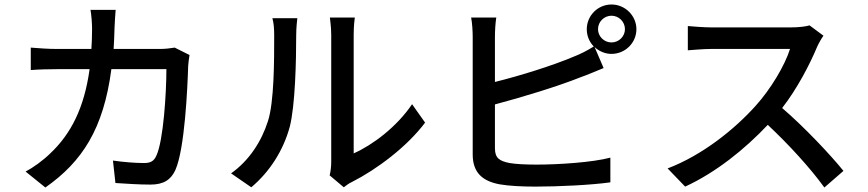

<svg xmlns="http://www.w3.org/2000/svg" viewBox="-20 -802 3864 855"><path d="M94 -38 182 33C346 -82 441 -228 476 -494H721C721 -391 708 -175 676 -108C665 -84 650 -76 621 -76C582 -76 532 -80 483 -87L494 13C542 16 598 20 650 20C708 20 741 -1 761 -45C803 -139 815 -412 818 -509C819 -521 821 -541 824 -557L758 -590C739 -587 717 -584 692 -584H486C488 -614 489 -645 490 -678C491 -701 493 -736 495 -758H383C387 -736 390 -697 390 -675C390 -643 389 -613 387 -584H233C196 -584 153 -587 117 -590V-490C153 -493 198 -494 233 -494H379C355 -321 296 -206 204 -119C170 -86 128 -56 94 -38Z M1099 32C1181 -37 1241 -131 1270 -236C1295 -332 1299 -535 1299 -644C1299 -678 1303 -713 1304 -721H1193C1199 -699 1201 -676 1201 -643C1201 -533 1201 -347 1173 -262C1145 -174 1091 -88 1009 -30ZM1511 32C1522 24 1532 15 1548 8C1658 -48 1792 -148 1873 -256L1815 -338C1747 -237 1639 -156 1555 -119V-647C1555 -686 1559 -718 1560 -724H1449C1449 -718 1455 -686 1455 -647V-81C1455 -59 1452 -37 1448 -21Z M2078 -724C2083 -699 2085 -660 2085 -638V-114C2085 -33 2129 5 2206 19C2247 26 2304 29 2363 29C2468 29 2612 22 2698 10V-100C2619 -79 2469 -69 2369 -69C2323 -69 2278 -71 2249 -76C2205 -85 2184 -97 2184 -142V-337C2305 -369 2466 -418 2568 -459C2598 -469 2637 -487 2668 -499L2628 -592C2648 -574 2674 -562 2703 -562C2764 -562 2814 -611 2814 -672C2814 -732 2764 -782 2703 -782C2642 -782 2593 -732 2593 -672C2593 -641 2605 -615 2624 -595C2594 -576 2564 -561 2533 -549C2441 -510 2297 -465 2184 -437V-638C2184 -664 2186 -699 2190 -724ZM2703 -732C2736 -732 2763 -705 2763 -672C2763 -640 2736 -613 2703 -613C2670 -613 2643 -640 2643 -672C2643 -705 2670 -732 2703 -732Z M3585 -689C3569 -684 3537 -680 3502 -680H3147C3118 -680 3062 -684 3043 -686V-578C3058 -579 3110 -584 3147 -584H3498C3475 -510 3411 -404 3346 -332C3251 -226 3108 -111 2953 -52L3031 29C3168 -34 3296 -137 3399 -246C3493 -158 3589 -53 3651 33L3736 -41C3677 -114 3561 -237 3463 -321C3530 -407 3586 -515 3619 -594C3626 -610 3640 -634 3647 -643Z"/></svg>

Font: Kinto Sans Med
Style: Regular
Weight: 500
Designer: Authors: Ryoko NISHIZUKA  (kana & ideographs); Paul D. Hunt (Latin, Greek & Cyrillic); Wenlong ZHANG  (bopomofo); Sandol
Foundry: Adobe Systems Incorporated, ookami Inc.
Version: Version 0.001